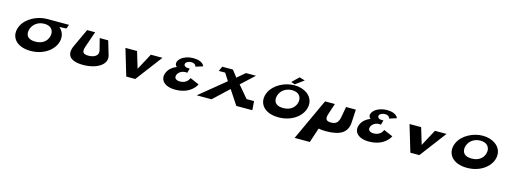

<svg xmlns="http://www.w3.org/2000/svg" viewBox="-11 -1668 7680 2905"><g transform="rotate(15 3829.0 -215.5)"><path d="M288.8 -319C313.5 -389 383 -451 487 -451C591 -451 633.5 -389 626.8 -319C620.9 -241 557.6 -154 422.6 -154C283.6 -154 260.9 -241 288.8 -319ZM504.4 -532C353.3 -531 188.6 -448 126.8 -319C49 -157 146 0 389 0C625 0 796 -157 788.8 -319C786.8 -378 759.3 -427 717.8 -463L826.6 -468L849.4 -532Z M1483.2 -459H1350.2L1395.8 -280C1417.5 -193 1336 -157 1253 -157C1170 -157 1142.5 -186 1175.8 -280L1260.5 -526H1135.5L1004.3 -244C933.1 -92 1002.2 -1 1212.2 -1C1421.2 -1 1590.5 -101 1547.3 -244Z M1946.7 -416H1764.7L1889 0H2030L2344.7 -416H2162.7L2024.2 -158Z M2973 -451C2973 -451 2954.4 -532 2801.4 -532C2696.4 -532 2601.7 -488 2571.6 -422C2555.2 -387 2563.8 -358 2590.7 -338C2530.2 -315 2479.2 -276 2451.4 -218C2395.1 -99 2477 0 2653 0C2906 0 2976.9 -169 2976.9 -169L2834.2 -230C2834.2 -230 2806.1 -138 2693.1 -138C2630.1 -138 2595.7 -168 2613.4 -218C2629.7 -266 2684.4 -297 2737.4 -297C2753.4 -297 2766 -294 2766 -294L2785 -366H2753C2715 -366 2685.7 -390 2696.4 -421C2705.4 -447 2746.2 -465 2783.2 -465C2857.2 -465 2860.5 -415 2860.5 -415Z M3852.7 -142H3735.7L3576.5 -330L3781.6 -520H3624.6L3501.5 -415L3420.6 -520H3270.6H3252.6L3219.1 -445H3319.1L3392.5 -330L2992.3 -2H3224.3L3463.7 -227L3612.3 -2H3614.3H3854.3H3863.3Z M4321.8 -567 4380.5 -546 4513.2 -642 4426.2 -668ZM4007.8 -319C3932 -157 4029 0 4273 0C4509 0 4678 -157 4669.8 -319C4663.6 -448 4536.4 -532 4384.4 -532C4233.4 -532 4068.6 -448 4007.8 -319ZM4169.8 -319C4193.5 -389 4264 -451 4367 -451C4472 -451 4513.5 -389 4508.8 -319C4502.9 -241 4439.6 -154 4304.6 -154C4166.6 -154 4142.9 -241 4169.8 -319Z M5045.7 -416H4891.7L4589.7 237H4827.7L4903.9 7C4936.9 14 4976.4 17 5021.4 17C5249.4 17 5354.7 -57 5362.9 -215L5373.7 -416H5220.7L5190.1 -249C5174.2 -165 5138.9 -130 5059.9 -130C4979.9 -130 4962.2 -165 4990.1 -249Z M6007 -451C6007 -451 5988.4 -532 5835.4 -532C5730.4 -532 5635.7 -488 5605.6 -422C5589.2 -387 5597.8 -358 5624.7 -338C5564.2 -315 5513.2 -276 5485.4 -218C5429.1 -99 5511 0 5687 0C5940 0 6010.9 -169 6010.9 -169L5868.2 -230C5868.2 -230 5840.1 -138 5727.1 -138C5664.1 -138 5629.7 -168 5647.4 -218C5663.7 -266 5718.4 -297 5771.4 -297C5787.4 -297 5800 -294 5800 -294L5819 -366H5787C5749 -366 5719.7 -390 5730.4 -421C5739.4 -447 5780.2 -465 5817.2 -465C5891.2 -465 5894.5 -415 5894.5 -415Z M6396.7 -416H6214.7L6339 0H6480L6794.7 -416H6612.7L6474.2 -158Z M6958.8 -319C6884 -157 6982 0 7225 0C7461 0 7630 -157 7620.8 -319C7614.6 -448 7486.4 -532 7334.4 -532C7183.4 -532 7019.6 -448 6958.8 -319ZM7120.8 -319C7144.5 -389 7214 -451 7318 -451C7422 -451 7464.5 -389 7459.8 -319C7453.9 -241 7391.6 -154 7256.6 -154C7118.6 -154 7094.9 -241 7120.8 -319Z"/></g></svg>

Font: Hussar Milosc
Style: Obl
Weight: 700
Foundry: Cannot Into Space Fonts
Version: Version 1.02